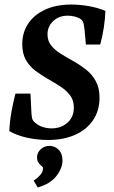

<svg xmlns="http://www.w3.org/2000/svg" viewBox="-20 -604 501 845"><path d="M192 12Q144 12 99 2Q54 -8 21 -27Q23 -72 31 -115Q39 -158 48 -192H114L118 -113Q119 -96 121 -84.5Q123 -73 136 -63Q149 -51 168.5 -45Q188 -39 207 -39Q249 -39 277 -64Q305 -89 305 -131Q305 -163 288 -185Q271 -207 245.5 -223.5Q220 -240 191 -256.5Q162 -273 136 -292.5Q110 -312 94 -340Q78 -368 78 -410Q78 -461 104 -500Q130 -539 178.5 -561.5Q227 -584 294 -584Q331 -584 371 -577Q411 -570 444 -556Q443 -524 437 -483.5Q431 -443 421 -408H358L352 -474Q350 -491 347.5 -502Q345 -513 334 -521Q324 -527 309.5 -531Q295 -535 278 -535Q239 -535 214 -511Q189 -487 189 -453Q189 -424 205.5 -403.5Q222 -383 248 -367Q274 -351 303.5 -334.5Q333 -318 359 -297.5Q385 -277 401.5 -247Q418 -217 418 -174Q418 -117 389.5 -75Q361 -33 310 -10.5Q259 12 192 12ZM146 221 128 191Q142 182 155 168.5Q168 155 169 141Q170 133 167 130Q164 127 159 123Q152 117 147.5 109Q143 101 143 89Q143 68 159 53Q175 38 198 38Q221 38 238 55Q255 72 255 102Q255 137 227.5 171.5Q200 206 146 221Z"/></svg>

Font: Rasa SemiBold
Style: Italic
Weight: 600
Italic angle: -7.10001°
Designer: Anna Giedrys (Yrsa+Rasa design), David Brezina (Yrsa art-direction, Rasa art-direction, design)
Foundry: Rosetta Type Foundry
Version: Version 2.004